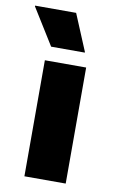

<svg xmlns="http://www.w3.org/2000/svg" viewBox="-93 -738 476 783"><g transform="rotate(10 145.0 -346.5)"><path d="M65.5 0V-480.5H236.5V0ZM157.5 -693 220.5 -542V-539.5H81L-12.5 -690V-693Z"/></g></svg>

Font: Anek Latin Expanded
Style: Bold
Weight: 700
Width: 7
Designer: Yesha Goshar
Foundry: Ek Type
Version: Version 1.003